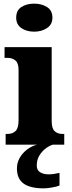

<svg xmlns="http://www.w3.org/2000/svg" viewBox="-20 -795 393 1055"><path d="M168 -621Q126 -621 97.5 -640.5Q69 -660 69 -698Q69 -738 97.5 -756.5Q126 -775 168 -775Q208 -775 238 -756.5Q268 -738 268 -698Q268 -660 238 -640.5Q208 -621 168 -621ZM11 0V-59H22Q49 -59 65.5 -75Q82 -91 82 -133V-410Q82 -448 65 -462.5Q48 -477 22 -477H5V-536H264V-130Q264 -89 280.5 -74Q297 -59 323 -59H333V0ZM221 240Q146 240 109.5 213.5Q73 187 73 130Q73 99 88.5 72Q104 45 129.5 26Q155 7 183 0H270Q250 6 230 21.5Q210 37 196 60Q182 83 182 115Q182 140 200.5 151.5Q219 163 247 163Q260 163 275 161Q290 159 307 155V224Q292 231 264 235.5Q236 240 221 240Z"/></svg>

Font: Noto Serif Thai SemiCondensed Black
Style: Regular
Weight: 900
Width: 4
Designer: Monotype Design Team
Foundry: Monotype Imaging Inc.
Version: Version 2.002; ttfautohint (v1.8.4.7-5d5b)